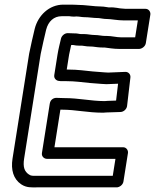

<svg xmlns="http://www.w3.org/2000/svg" viewBox="-20 -741 669 828"><path d="M513.4 -653H574.4L562.9 -580H501.9C482.6 -580 462 -586 440.8 -586H432.8C418.9 -586 405.3 -590 389.4 -590C372.6 -590 358.8 -594 344.1 -594H330.1C322.7 -594 313.8 -597 305.6 -597H301.6C291.1 -597 282.4 -598 273.7 -598H271.7C257.9 -598 245.7 -586 243.1 -574.8C237.9 -552.1 232.2 -531.4 228.1 -506L214 -417C211.6 -401.9 224.4 -392 235.1 -392C236.9 -391.4 240.1 -391 241.9 -391H266.9C303.7 -391 332.2 -386.4 367.6 -383.1L418.8 -379.1C425.7 -378.4 432 -378 439.4 -378L489.2 -380L480.6 -307.2L443.7 -306C443.2 -306 442.7 -305.9 442.4 -305.9L431.3 -305C369.3 -305.3 322.4 -318 255.4 -318C241.8 -318 231.6 -318.4 225.8 -318.9C215.2 -319.9 197.8 -314.5 194.6 -294L160.8 -81C158.4 -65.9 171.1 -56 181.9 -56H477.9L466.3 17H146.3C118.9 17 115.6 18.8 104.2 11.1C86.2 -0.9 78.1 -19.7 84 -57L155.5 -508.5C163.3 -546.8 170.8 -578 179 -612.9C188.2 -649.3 212.9 -671 245.3 -671H279.3C280.7 -671 296.3 -668 309.5 -670C323.2 -669.8 332 -667 342.6 -667C363.9 -667 381.3 -663.1 406.1 -663C415.8 -662.2 426.2 -659 442.4 -659C459.5 -659 486.6 -653 513.4 -653ZM414.9 -713C387.1 -713 346.9 -720 315 -720C306.7 -720 303.4 -721 287.2 -721H253.2C191.7 -721 144.2 -674.1 129.8 -617.1C121.3 -581.1 113.8 -549.7 105.7 -509.5L34 -57C26.3 -8.3 37.8 31.3 71.5 53.9C94.9 69.5 117 67 138.4 67H483.4C494.1 67 509.9 57.1 512.3 42L531.8 -81C533.5 -91.7 525.9 -106 510.8 -106H214.8L240.4 -268C241.3 -268 245.2 -268 247.4 -268C307.2 -268 356.5 -255 424.4 -255C424.9 -255 425.8 -255 426.5 -255.1L438 -256L499.7 -258C513.7 -258.5 526.4 -270.5 528 -284L542.4 -407C543.9 -419.5 534.5 -431.6 520.2 -431L446.3 -428C442.9 -428 437.4 -428.3 431.1 -428.9L379.7 -432.9C347.2 -435.9 315.8 -441 274.8 -441H267.8L278 -505.4C281 -519.6 283.8 -532.8 286.9 -546.7C289.2 -546.8 290.8 -546.8 294.8 -547C303.3 -545.2 313.1 -544 322.2 -544H334C348.1 -541.5 362.2 -540.1 379.9 -540C392 -538.4 407.8 -536 424.9 -536H431.5C447.7 -534.1 470.3 -530 493.9 -530H579.9C590.7 -530 606.5 -539.9 608.9 -555L628.4 -678C630.1 -688.7 622.5 -703 607.3 -703H521.3C521.1 -703 512.8 -704 508.5 -704C493.2 -704 478.5 -710.7 449.5 -709C442.5 -709.2 430.7 -713 414.9 -713Z"/></svg>

Font: Tape
Style: Regular
Weight: 500
Foundry: Cannot Into Space Fonts
Version: Version 0.97